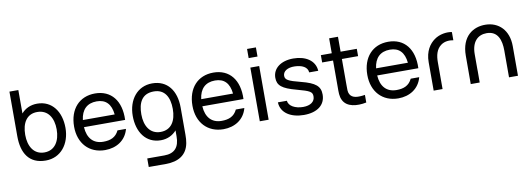

<svg xmlns="http://www.w3.org/2000/svg" viewBox="-70 -1188 5257 1902"><g transform="rotate(-10 2559.0 -237.0)"><path d="M307 15C458 15 554 -108.5 554 -270.5C554 -432.5 468.5 -555 318.5 -555C251 -555 197 -529 159 -484.5V-720H69.5V-270.5C69.5 -102 138.5 15 307 15ZM149 -270.5C149 -390 199 -473.5 304.5 -473.5C414.5 -473.5 465.5 -384.5 465.5 -270.5C465.5 -155.5 413.5 -66.5 307 -66.5C201 -66.5 149 -155.5 149 -270.5Z M904 15C1017.5 15 1113.5 -44 1142.5 -156H1057C1026 -90.5 971.5 -69.5 900 -69.5C800.5 -69.5 742.5 -133 735.5 -245H1149.5C1157.5 -437 1062.5 -555 900 -555C743 -555 640 -443.5 640 -266.5C640 -97.5 744.5 15 904 15ZM737 -316.5C749.5 -419 806 -475 903 -475C994.5 -475 1046 -422.5 1057 -316.5Z M1464.5 15C1530.5 15 1584.5 -12 1623 -56V2.5C1624 112.5 1574.5 169 1471.5 169H1299V255H1471C1600 255 1685 201.5 1706 86.5C1711 60 1712.5 33.5 1712.5 3.5V-270.5C1712.5 -441 1627.5 -555 1475 -555C1325 -555 1230.5 -432.5 1230.5 -270.5C1230.5 -108.5 1313.5 15 1464.5 15ZM1317 -270.5C1317 -384.5 1355.5 -473.5 1477.5 -473.5C1586.5 -473.5 1633.5 -390 1633.5 -270.5C1633.5 -152 1584.5 -66.5 1475.5 -66.5C1369 -66.5 1317 -155.5 1317 -270.5Z M2094.5 15C2208 15 2304 -44 2333 -156H2247.5C2216.5 -90.5 2162 -69.5 2090.5 -69.5C1991 -69.5 1933 -133 1926 -245H2340C2348 -437 2253 -555 2090.5 -555C1933.5 -555 1830.5 -443.5 1830.5 -266.5C1830.5 -97.5 1935 15 2094.5 15ZM1927.5 -316.5C1940 -419 1996.5 -475 2093.5 -475C2185 -475 2236.5 -422.5 2247.5 -316.5Z M2461 -635.5H2550V-727.5H2461ZM2461 0H2550V-540H2461Z M2904 14.5C3038.5 14.5 3120 -48.5 3120 -153C3120 -236.5 3073.5 -276.5 2931 -313C2804 -345 2776.5 -362 2776.5 -401.5C2776.5 -447.5 2824.5 -477.5 2894.5 -475.5C2968 -473.5 3023.5 -447.5 3027 -392H3118C3112 -497 3017.5 -555 2894.5 -555C2770 -555 2687 -492 2687 -397C2687 -319.5 2732.5 -282.5 2875.5 -244.5C3007.5 -209 3028 -196 3028 -150.5C3028 -97.5 2983 -65 2909.5 -65C2831.5 -65 2764 -99.5 2761 -153.5H2670C2674 -44.5 2775 14.5 2904 14.5Z M3532 0V-76.5C3458 -65 3404 -68 3380 -111C3367 -133.5 3369 -163.5 3369 -208V-466.5H3532V-540H3369V-690H3280V-540H3170.5V-466.5H3280V-204C3280 -148 3277 -107 3298.5 -65C3336 8.5 3435.5 19.5 3532 0Z M3853.5 15C3967 15 4063 -44 4092 -156H4006.5C3975.5 -90.5 3921 -69.5 3849.5 -69.5C3750 -69.5 3692 -133 3685 -245H4099C4107 -437 4012 -555 3849.5 -555C3692.5 -555 3589.5 -443.5 3589.5 -266.5C3589.5 -97.5 3694 15 3853.5 15ZM3686.5 -316.5C3699 -419 3755.5 -475 3852.5 -475C3944 -475 3995.5 -422.5 4006.5 -316.5Z M4210 -285.5V0H4299.5V-271C4299.5 -335 4312.5 -398.5 4365 -436C4402.5 -463.5 4451 -465 4488.5 -457.5V-540C4440.5 -550.5 4364.5 -541.5 4310 -501C4260 -465 4210 -398 4210 -285.5Z M4968 -270.5V0H5058V-298.5C5058 -460 4959.5 -552 4829.5 -554C4705 -556.5 4583.5 -481 4583.5 -284.5L4583 0H4673L4673.5 -115.5L4673 -133.5V-284.5C4673 -409.5 4735.5 -469.5 4825 -469.5C4939 -469.5 4968 -372 4968 -270.5Z"/></g></svg>

Font: Eudonet Medium
Style: Regular
Weight: 500
Designer: Mikhail Sharanda
Foundry: Mikhail Sharanda
Version: Version 4.503;Glyphs 3.1.2 (3151)